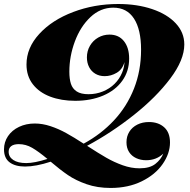

<svg xmlns="http://www.w3.org/2000/svg" viewBox="-54 -742 939 950"><path d="M787.1 -37.1Q787.1 17.6 750.7 69.8Q714.4 122.1 647.5 155Q580.6 188 493.2 188Q427.7 188 374.5 169.4Q321.3 150.9 282.5 124.5Q243.7 98.1 196.8 58.1Q123.5 82 69.8 82Q21.5 82 -6.3 61.3Q-34.2 40.5 -34.2 -2.9Q-34.2 -39.1 -14.4 -68.4Q5.4 -97.7 40.3 -114.3Q75.2 -130.9 118.2 -130.9Q156.2 -130.9 196 -117.7Q235.8 -104.5 273.4 -83.7Q311 -63 359.9 -31.2Q446.3 -78.1 510 -146.5Q573.7 -214.8 608.9 -303.5Q644 -392.1 644 -496.1Q644 -596.2 608.9 -650.1Q573.7 -704.1 506.8 -704.1Q442.9 -704.1 393.3 -657.2Q343.8 -610.4 316.4 -536.9Q289.1 -463.4 289.1 -387.2Q289.1 -351.6 296.9 -327.4Q304.7 -303.2 325.4 -289.6Q346.2 -275.9 383.8 -275.9Q421.9 -275.9 455.3 -289.6Q488.8 -303.2 512.9 -327.1Q537.1 -351.1 549.8 -381.8Q560.5 -406.7 562 -435.1Q551.8 -398.4 523.4 -381.8Q495.1 -365.2 463.9 -365.2Q437.5 -365.2 417.5 -377.2Q397.5 -389.2 386.7 -410.4Q376 -431.6 376 -458Q376 -489.7 391.1 -515.6Q406.2 -541.5 431.9 -556.2Q457.5 -570.8 487.8 -570.8Q533.2 -570.8 559.1 -538.6Q585 -506.3 585 -452.1Q585 -389.6 551 -342.3Q517.1 -294.9 456.3 -269Q395.5 -243.2 317.9 -243.2Q249 -243.2 194.3 -263.9Q139.6 -284.7 108.4 -325.2Q77.1 -365.7 77.1 -422.9Q77.1 -505.4 140.4 -574.2Q203.6 -643.1 308.1 -682.6Q412.6 -722.2 530.8 -722.2Q624.5 -722.2 699 -697Q773.4 -671.9 815.7 -626.5Q857.9 -581.1 857.9 -522Q857.9 -445.8 788.6 -353.5Q719.2 -261.2 608.6 -173.3Q498 -85.4 377 -20.5Q434.1 16.6 472.4 38.6Q510.7 60.5 553 75.7Q595.2 90.8 636.2 90.8Q687 90.8 714.6 69.1Q742.2 47.4 753.9 18.1Q719.7 50.8 668.9 50.8Q642.1 50.8 619.9 40.5Q597.7 30.3 584.7 10.3Q571.8 -9.8 571.8 -38.1Q571.8 -67.4 585.9 -90.1Q600.1 -112.8 625.5 -125.5Q650.9 -138.2 683.1 -138.2Q729.5 -138.2 758.3 -112.3Q787.1 -86.4 787.1 -37.1ZM180.7 44.4Q136.2 7.3 105 -10.7Q73.7 -28.8 39.1 -28.8Q14.2 -28.8 1.5 -19Q-11.2 -9.3 -11.2 8.8Q-11.2 34.2 11.7 49.6Q34.7 64.9 76.2 64.9Q116.2 64.9 180.7 44.4Z"/></svg>

Font: TypoPRO Playfair Display SC
Style: Italic
Weight: 900
Italic angle: -14°
Designer: Claus Eggers Sørensen
Foundry: Claus Eggers Sørensen
Version: Version 1.004;PS 001.004;hotconv 1.0.70;makeotf.lib2.5.58329